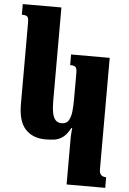

<svg xmlns="http://www.w3.org/2000/svg" viewBox="-65 -807 751 1119"><g transform="rotate(5 310.5 -247.5)"><path d="M368 265V-13Q368 -26 369.5 -39Q371 -52 372 -65H367Q346 -26 323 -9.5Q300 7 275.5 10.5Q251 14 222 14Q148 14 105 -31.5Q62 -77 62 -179V-653Q62 -670 59.5 -680Q57 -690 48.5 -694Q40 -698 22 -698V-760H248V-214Q248 -173 253.5 -144.5Q259 -116 272 -102Q285 -88 307 -88Q336 -88 348.5 -108.5Q361 -129 364.5 -162Q368 -195 368 -234V-388Q368 -404 365 -413Q362 -422 353.5 -426Q345 -430 328 -430V-492H554V162Q554 177 559 186Q564 195 573 199Q582 203 594 203V265Z"/></g></svg>

Font: Noto Serif Armenian Black
Style: Regular
Weight: 900
Version: Version 2.007